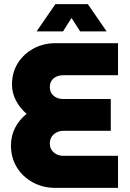

<svg xmlns="http://www.w3.org/2000/svg" viewBox="-20 -909 628 929"><path d="M247 0Q188 0 139 -26.5Q90 -53 61.5 -99.5Q33 -146 33 -205Q33 -251 53 -290.5Q73 -330 109 -358Q77 -385 57.5 -422Q38 -459 38 -500Q38 -558 66 -603Q94 -648 142 -674Q190 -700 247 -700H551V-545H285Q257 -545 239 -529.5Q221 -514 221 -487Q221 -462 239 -446Q257 -430 285 -430H516V-276H287Q259 -276 240 -259Q221 -242 221 -215Q221 -188 240 -171.5Q259 -155 287 -155H551V0ZM157 -757 248 -889H405L496 -757H368L326 -822L285 -757Z"/></svg>

Font: MuseoModerno ExtraBold
Style: Regular
Weight: 800
Designer: Pablo Cosgaya, Héctor Gatti, Marcela Romero, and the Authors of The MuseoModerno Project.
Foundry: Omnibus-Type Team
Version: Version 1.001